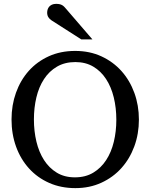

<svg xmlns="http://www.w3.org/2000/svg" viewBox="-20 -948 771 984"><path d="M576.2 -334Q576.2 -395 563 -449Q549.8 -502.9 523.4 -543.2Q497.1 -583.5 457.8 -606.7Q418.5 -629.9 366.2 -629.9Q312 -629.9 272 -606.4Q231.9 -583 205.6 -542.7Q179.2 -502.4 166.5 -449Q153.8 -395.5 153.8 -335.9Q153.8 -275.9 166.7 -221.9Q179.7 -168 205.8 -127.4Q231.9 -86.9 271.2 -63Q310.5 -39.1 363.8 -39.1Q418 -39.1 457.8 -63Q497.6 -86.9 523.9 -127.2Q550.3 -167.5 563.2 -220.9Q576.2 -274.4 576.2 -334ZM691.9 -335Q691.9 -262.2 668.5 -198.2Q645 -134.3 602.3 -86.7Q559.6 -39.1 499.5 -11.5Q439.5 16.1 366.2 16.1Q292.5 16.1 232.2 -10.5Q171.9 -37.1 128.9 -84.5Q85.9 -131.8 62.5 -196Q39.1 -260.3 39.1 -335.9Q39.1 -409.2 62 -473.1Q85 -537.1 127.4 -584.7Q169.9 -632.3 230.2 -659.7Q290.5 -687 365.2 -687Q439.5 -687 499.8 -659.2Q560.1 -631.3 602.8 -583.5Q645.5 -535.6 668.7 -471.7Q691.9 -407.7 691.9 -335ZM396.5 -746.1 244.6 -843.3Q233.9 -850.1 227.8 -859.9Q221.7 -869.6 221.7 -883.3Q221.7 -891.1 224.1 -899.2Q226.6 -907.2 231.9 -913.6Q237.3 -919.9 246.1 -924.1Q254.9 -928.2 267.6 -928.2Q278.3 -928.2 285.6 -926.5Q293 -924.8 298.8 -921.4Q304.7 -918 309.6 -912.8Q314.5 -907.7 319.8 -901.4L453.6 -746.1Z"/></svg>

Font: Charis SIL APac
Style: Regular
Weight: 400
Foundry: SIL International
Version: Version 5.000